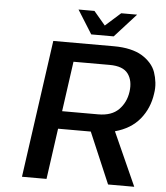

<svg xmlns="http://www.w3.org/2000/svg" viewBox="-58 -923 840 974"><g transform="rotate(5 362.0 -435.5)"><path d="M418.5 -258.8V-259.8H251.5L215.3 -1H90.3L188.5 -701.2H497.6Q542.5 -701.2 578.9 -692.9Q615.2 -684.6 640.4 -669.4Q665.5 -654.3 684.1 -633.5Q702.6 -612.8 711.2 -588.1Q719.7 -563.5 722.9 -535.9Q726.1 -508.3 721.2 -479Q710.9 -404.3 665.8 -349.1Q620.6 -293.9 540 -272L662.1 0H528.8ZM264.2 -350.1H448.2Q516.1 -350.1 552.2 -386.5Q588.4 -422.9 596.2 -478Q604 -534.7 578.1 -569.8Q552.2 -605 483.9 -605H299.8ZM600.6 -871.1 491.7 -751H377.4L302.2 -871.1H383.3L441.9 -801.8L519.5 -871.1Z"/></g></svg>

Font: Fivo Sans Med
Style: Regular
Weight: 450
Designer: Alexander Slobzheninov
Foundry: Alexander Slobzheninov
Version: 1.0